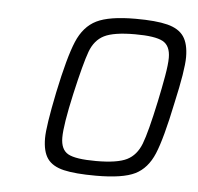

<svg xmlns="http://www.w3.org/2000/svg" viewBox="-38 -734 473 459"><g transform="rotate(5 199.0 -505.0)"><path d="M79 -393Q79 -421 96 -504Q114 -590 130 -628Q146 -666 176.5 -681Q207 -696 270 -696Q319 -696 346.5 -689Q374 -682 386 -664.5Q398 -647 398 -615Q398 -584 380 -504Q362 -417 346.5 -380Q331 -343 301.5 -328.5Q272 -314 208 -314Q158 -314 130.5 -320.5Q103 -327 91 -344Q79 -361 79 -393ZM340 -504Q347 -537 352 -565.5Q357 -594 357 -610Q357 -639 338.5 -649Q320 -659 272 -659Q221 -659 198 -647.5Q175 -636 164.5 -607.5Q154 -579 137 -504Q120 -428 120 -398Q120 -369 138 -359Q156 -349 205 -349Q256 -349 279 -360.5Q302 -372 313 -400.5Q324 -429 340 -504Z"/></g></svg>

Font: Saira Semi Condensed ExtraLight
Style: Italic
Weight: 200
Width: 4
Italic angle: -12°
Designer: Hector Gatti with collaboration of the Omnibus-Type team
Foundry: Omnibus-Type
Version: Version 1.001; ttfautohint (v1.8)